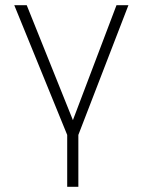

<svg xmlns="http://www.w3.org/2000/svg" viewBox="-20 -520 550 740"><path d="M239 0 35 -500H83L261 -57L429 -500H475L282 0V200H239Z"/></svg>

Font: PT Root UI Web Light
Style: Regular
Weight: 300
Designer: Vitaly Kuzmin
Foundry: ParaType Ltd.
Version: Version 1.000W